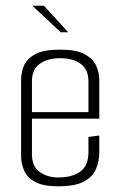

<svg xmlns="http://www.w3.org/2000/svg" viewBox="-20 -649 423 673"><path d="M184 4Q130 4 102 -12Q74 -28 64 -52.5Q54 -77 54 -101V-370Q54 -395 64 -419Q74 -443 103.5 -459Q133 -475 191 -475Q248 -475 277 -459Q306 -443 317 -419Q328 -395 328 -370V-252L290 -250V-364Q290 -405 263 -425Q236 -445 191 -445Q147 -445 119.5 -425.5Q92 -406 92 -364V-108Q92 -66 119 -46.5Q146 -27 184 -27Q234 -27 262 -48Q290 -69 290 -116V-169L328 -174V-115Q328 -84 316.5 -56.5Q305 -29 274 -12.5Q243 4 184 4ZM62 -233V-256H328V-233ZM193 -536 93 -629H134L219 -536Z"/></svg>

Font: Smooch Sans Thin Light
Style: Regular
Weight: 300
Version: Version 1.010